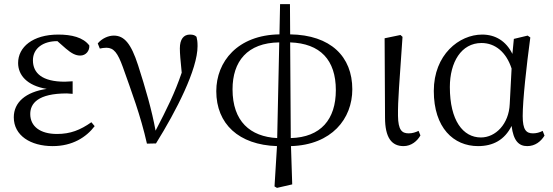

<svg xmlns="http://www.w3.org/2000/svg" viewBox="-20 -696 2685 933"><path d="M424 -102C370 -64 322 -45 257 -45C175 -45 127 -82 127 -142C127 -193 164 -242 305 -242C311 -242 321 -241 333 -240V-301C322 -300 304 -299 295 -299C186 -299 140 -340 140 -403C140 -463 192 -496 257 -496H259L300 -460C328 -436 348 -426 370 -426C398 -426 416 -450 414 -475C384 -515 327 -528 263 -528C139 -528 68 -467 68 -390C68 -332 110 -280 207 -264C105 -249 47 -199 47 -126C47 -37 129 14 236 14C332 14 399 -29 440 -83Z M465 -460C475 -462 485 -464 497 -464C533 -464 552 -439 577 -370C619 -251 663 -136 694 2L738 1C837 -158 940 -359 940 -472C940 -494 938 -505 935 -517C928 -524 920 -528 903 -528C872 -528 854 -505 854 -461C854 -436 857 -402 863 -343C829 -243 792 -169 736 -61C718 -160 687 -267 651 -379C617 -484 584 -523 533 -523C506 -523 475 -509 455 -485Z M1390 -490C1536 -485 1612 -405 1612 -258C1612 -116 1539 -29 1393 -25ZM1327 -25C1196 -32 1110 -106 1110 -262C1110 -397 1181 -488 1337 -490ZM1389 -676H1341L1338 -529C1134 -526 1031 -396 1031 -253C1031 -94 1140 8 1326 14L1314 210L1326 217L1400 200L1394 14C1592 8 1692 -119 1692 -262C1692 -421 1587 -526 1390 -529Z M1941 14C1979 14 2008 -11 2023 -38L2014 -60C1999 -53 1984 -48 1966 -48C1933 -48 1915 -64 1914 -133C1913 -211 1921 -293 1936 -517L1926 -526L1849 -510L1851 -125C1851 -27 1883 14 1941 14Z M2457 -191C2453 -93 2388 -28 2317 -28C2230 -28 2166 -110 2166 -273C2166 -393 2221 -487 2320 -487C2386 -487 2440 -443 2466 -363ZM2617 -60C2602 -52 2586 -48 2570 -48C2537 -48 2520 -65 2520 -132C2520 -209 2538 -373 2557 -514L2544 -523L2477 -507L2470 -434C2439 -497 2387 -528 2323 -528C2211 -528 2088 -430 2088 -254C2088 -75 2184 14 2303 14C2376 14 2432 -16 2466 -84C2475 -12 2501 14 2542 14C2580 14 2608 -8 2626 -37Z"/></svg>

Font: Source Han Serif AKR9
Style: Regular
Weight: 400
Designer: Ryoko NISHIZUKA 西塚涼子 (kana & ideographs); Frank Grießhammer (Latin, Greek & Cyrillic); Sandoll Communications 산돌커뮤니케이션, 
Foundry: Adobe Systems Incorporated
Version: Version 1.005;hotconv 1.0.107;makeotfexe 2.5.65593